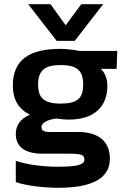

<svg xmlns="http://www.w3.org/2000/svg" viewBox="-20 -716 602 912"><path d="M249 -522H335L470 -696H366L292 -596L220 -696H114ZM257 176C416 176 502 132 502 38C502 -44 448 -89 352 -89H218C190 -89 177 -95 177 -112C177 -134 208 -148 248 -153C268 -150 286 -148 308 -148C428 -148 490 -210 490 -308C490 -341 479 -370 459 -389H534L537 -474H359C340 -478 298 -484 267 -484C118 -484 41 -431 41 -309C41 -244 67 -199 122 -171C75 -152 55 -118 55 -80C55 -19 98 14 182 14H311C368 14 381 21 381 42C381 68 342 76 250 76C187 76 108 66 55 48V149C105 166 186 176 257 176ZM268 -224C188 -224 161 -252 161 -314C161 -381 192 -407 268 -407C348 -407 375 -379 375 -314C375 -249 348 -224 268 -224Z"/></svg>

Font: Kanit Medium
Style: Regular
Weight: 500
Designer: Katatrad Team
Foundry: CadsonDemak
Version: Version 1.000;PS 001.000;hotconv 1.0.88;makeotf.lib2.5.64775